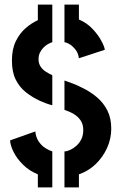

<svg xmlns="http://www.w3.org/2000/svg" viewBox="-20 -770 529 837"><path d="M261 47V-110Q272 -110 286 -116.5Q300 -123 313 -134.5Q326 -146 334.5 -163Q343 -180 343 -203Q343 -228 331.5 -245Q320 -262 301.5 -273Q283 -284 261 -291V-419Q281 -412 299.5 -405Q318 -398 337 -388Q373 -371 402 -346.5Q431 -322 448 -288.5Q465 -255 465 -209Q465 -165 446.5 -124.5Q428 -84 396.5 -54Q365 -24 324 -10V47ZM145 47V-10Q108 -25 81 -51.5Q54 -78 39.5 -107Q25 -136 24 -158L134 -197Q136 -172 148.5 -153.5Q161 -135 177.5 -124.5Q194 -114 208 -110V47ZM208 -311Q193 -315 179.5 -320Q166 -325 155 -330Q120 -346 92 -368.5Q64 -391 48 -424Q32 -457 32 -506Q32 -556 49 -590.5Q66 -625 92 -647.5Q118 -670 145 -682V-750H208V-586Q200 -584 189.5 -578Q179 -572 169.5 -562.5Q160 -553 154 -540.5Q148 -528 148 -511Q148 -494 156.5 -480.5Q165 -467 179 -458Q193 -449 208 -442ZM324 -516Q321 -538 310 -552.5Q299 -567 286 -575.5Q273 -584 261 -586V-750H324V-685Q359 -670 383 -644.5Q407 -619 421 -593.5Q435 -568 437 -553Z"/></svg>

Font: Stick No Bills
Style: Bold
Weight: 700
Version: Version 2.000